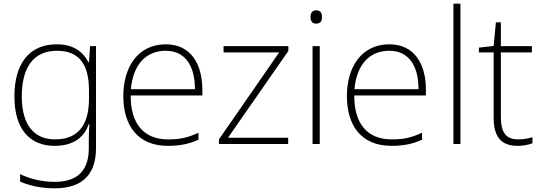

<svg xmlns="http://www.w3.org/2000/svg" viewBox="-20 -780 2931 1040"><path d="M287 -540C136 -540 58 -432 58 -258C58 -83 139 10 276 10C370 10 434 -30 461 -108H464C462 -74 461 -49 461 -15V23C461 134 409 205 277 205C202 205 138 187 89 163V204C138 224 196 240 276 240C437 240 500 154 500 22V-530H468L462 -443H459C429 -500 378 -540 287 -540ZM289 -505C419 -505 462 -418 462 -289V-246C462 -132 425 -25 279 -25C162 -25 98 -106 98 -258C98 -413 160 -505 289 -505Z M878 -540C726 -540 648 -415 648 -260C648 -100 726 10 889 10C955 10 1003 0 1055 -23V-61C994 -33 955 -25 890 -25C759 -25 687 -110 688 -263H1076V-294C1076 -434 1013 -540 878 -540ZM878 -505C985 -505 1036 -421 1036 -297H689C701 -432 772 -505 878 -505Z M1541 0V-34H1215L1542 -504V-530H1191V-496H1492L1166 -25V0Z M1692 -724C1671 -724 1662 -709 1662 -688C1662 -667 1671 -652 1692 -652C1717 -652 1724 -667 1724 -688C1724 -709 1717 -724 1692 -724ZM1712 -530H1673V0H1712Z M2089 -540C1937 -540 1859 -415 1859 -260C1859 -100 1937 10 2100 10C2166 10 2214 0 2266 -23V-61C2205 -33 2166 -25 2101 -25C1970 -25 1898 -110 1899 -263H2287V-294C2287 -434 2224 -540 2089 -540ZM2089 -505C2196 -505 2247 -421 2247 -297H1900C1912 -432 1983 -505 2089 -505Z M2474 0V-760H2436V0Z M2786 -25C2717 -25 2693 -68 2693 -146V-496H2861V-530H2693V-659H2666L2654 -531L2574 -522V-496H2654V-143C2654 -43 2691 10 2783 10C2817 10 2842 4 2864 -4V-37C2843 -30 2817 -25 2786 -25Z"/></svg>

Font: Noto Sans Malayalam ExtraLight
Style: Regular
Weight: 200
Designer: Jelle Bosma - Monotype Design Team
Foundry: Monotype Imaging Inc.
Version: Version 2.104